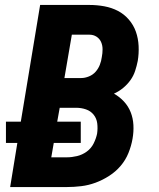

<svg xmlns="http://www.w3.org/2000/svg" viewBox="-20 -755 640 775"><path d="M21 0 50 -178H4V-264H64L142 -735H341Q372 -735 401.5 -729.5Q431 -724 456 -711Q481 -698 500 -676Q519 -654 528.5 -627Q538 -600 539.5 -569.5Q541 -539 536 -509Q532 -489 525.5 -469Q519 -449 506.5 -431.5Q494 -414 477 -400Q460 -386 440 -377Q463 -364 480.5 -345Q498 -326 507.5 -302Q517 -278 518.5 -250.5Q520 -223 515 -195Q510 -166 498.5 -137.5Q487 -109 467 -85.5Q447 -62 420.5 -45Q394 -28 365.5 -17.5Q337 -7 307.5 -3.5Q278 0 250 0ZM240 -440H308Q323 -440 339 -446.5Q355 -453 366 -465.5Q377 -478 383 -493.5Q389 -509 391 -525Q394 -540 394 -556Q394 -572 388 -585.5Q382 -599 369.5 -607Q357 -615 341 -615H270ZM187 -120H250Q270 -120 291 -125Q312 -130 330 -143Q348 -156 358 -176Q368 -196 372 -216Q375 -237 372.5 -257Q370 -277 358 -292Q346 -307 327 -313.5Q308 -320 287 -320H221L211 -264H306V-178H197Z"/></svg>

Font: Iosevka SS04 Heavy Extended
Style: Italic
Weight: 900
Width: 7
Italic angle: -9°
Monospace: yes
Designer: Belleve Invis
Foundry: Belleve Invis
Version: Version 19.0.0; ttfautohint (v1.8.4)